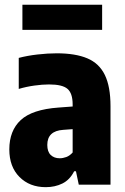

<svg xmlns="http://www.w3.org/2000/svg" viewBox="-20 -783 530 814"><path d="M174 10.5Q105.5 10.5 62.5 -32.8Q19.5 -76 19.5 -149.5Q19.5 -229 68 -274Q116.5 -319 228 -327L288 -331.5V-340Q288 -387.5 266.2 -406.2Q244.5 -425 188 -425Q159.5 -425 125.5 -420.2Q91.5 -415.5 59.5 -406V-537.5Q95.5 -547 138.8 -552Q182 -557 220.5 -557Q299.5 -557 350 -535.8Q400.5 -514.5 424.5 -465.2Q448.5 -416 448.5 -332.5V0H314L302 -57H294.5Q276 -20.5 244.5 -5Q213 10.5 174 10.5ZM180.5 -168.5Q180.5 -140 195 -126Q209.5 -112 233 -112Q246.5 -112 261 -117.2Q275.5 -122.5 288 -136.5V-235.5L248 -232.5Q180.5 -228 180.5 -168.5ZM75 -656.5V-763H413V-656.5Z"/></svg>

Font: Encode Sans Condensed ExtraBold
Style: Regular
Weight: 800
Width: 3
Designer: Multiple Designers
Foundry: Impallari Type
Version: Version 3.000; ttfautohint (v1.8.3) -l 8 -r 50 -G 200 -x 14 